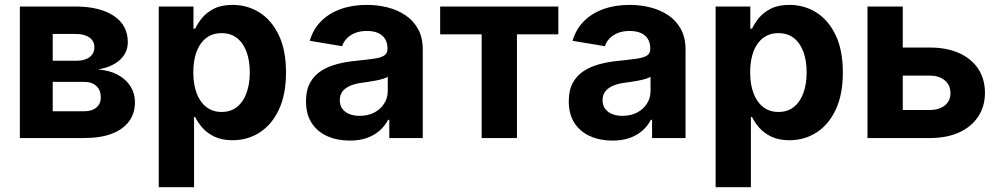

<svg xmlns="http://www.w3.org/2000/svg" viewBox="-20 -573 4148 797"><path d="M62.4 0V-545.9H293.7Q393.9 -545.9 452.2 -507.3Q510.5 -468.7 510.5 -398.3Q510.5 -354.4 478.1 -324.7Q445.8 -295 387.2 -284.5Q435 -281.1 469.2 -262.5Q503.4 -243.8 521.8 -214.4Q540.2 -185 540.2 -148.6Q540.2 -102.6 515.6 -69.2Q490.9 -35.7 443.9 -17.9Q396.9 0 329.7 0ZM198.9 -111.2H329.7Q361.8 -111.2 380.1 -126.7Q398.4 -142.1 398.4 -168.5Q398.4 -198.7 380.1 -215.9Q361.8 -233.1 329.7 -233.1H198.9ZM198.9 -320.8H297.1Q332.2 -320.8 352 -336Q371.7 -351.1 371.7 -377Q371.7 -402.9 351 -417.5Q330.2 -432.1 293.7 -432.1H198.9Z M639 204.1V-545.9H783.1V-454H790.2Q800.3 -475.8 819 -498.7Q837.7 -521.5 868.5 -537.1Q899.4 -552.7 945.8 -552.7Q1006.5 -552.7 1056.6 -521.5Q1106.8 -490.2 1137 -427.7Q1167.2 -365.3 1167.2 -272Q1167.2 -181.1 1137.9 -118.5Q1108.6 -55.8 1058.3 -23.3Q1008 9.1 944.9 9.1Q900.6 9.1 869.7 -6Q838.9 -21 819.7 -43.2Q800.5 -65.4 790.2 -87.4H785.5V204.1ZM899.8 -108.3Q938.2 -108.3 964.2 -129.3Q990.2 -150.3 1003.5 -187.4Q1016.9 -224.6 1016.9 -272.5Q1016.9 -320.4 1003.7 -357.1Q990.4 -393.8 964.4 -414.6Q938.4 -435.4 899.8 -435.4Q862.2 -435.4 835.9 -415.2Q809.7 -395.1 796 -358.7Q782.4 -322.2 782.4 -272.5Q782.4 -223.3 796.1 -186.4Q809.9 -149.5 836.3 -128.9Q862.7 -108.3 899.8 -108.3Z M1431.7 10.6Q1379.7 10.6 1338.5 -7.8Q1297.4 -26.1 1273.8 -62.4Q1250.2 -98.7 1250.2 -152.6Q1250.2 -198.5 1266.9 -229.1Q1283.6 -259.7 1312.6 -278.4Q1341.7 -297.1 1378.6 -306.8Q1415.5 -316.6 1456 -320.4Q1503.3 -325.2 1532.3 -329.4Q1561.3 -333.6 1574.9 -342.5Q1588.5 -351.5 1588.5 -369.2V-371.6Q1588.5 -394.9 1578.6 -411.1Q1568.6 -427.3 1549.6 -435.9Q1530.5 -444.5 1502.7 -444.5Q1474.7 -444.5 1453.8 -436Q1432.8 -427.4 1419.4 -413.2Q1406 -399 1400.1 -381.3L1265.8 -403.6Q1279.7 -451.3 1312.4 -484.5Q1345.2 -517.7 1393.8 -535.2Q1442.5 -552.7 1503.2 -552.7Q1547.1 -552.7 1588.6 -542.3Q1630.1 -531.9 1663.1 -509.7Q1696.1 -487.6 1715.5 -452.4Q1734.9 -417.2 1734.9 -367.5V0H1596V-75.8H1591.2Q1578 -50.4 1556 -31Q1534.1 -11.5 1503.2 -0.4Q1472.3 10.6 1431.7 10.6ZM1473 -92.1Q1507.6 -92.1 1533.8 -105.9Q1559.9 -119.6 1574.7 -143Q1589.6 -166.4 1589.6 -195.2V-254.2Q1582.9 -249.7 1569.8 -245.8Q1556.7 -241.8 1540.7 -238.7Q1524.6 -235.6 1508.9 -233.3Q1493.3 -231 1481.1 -229.3Q1454.1 -225.7 1433.6 -216.9Q1413.2 -208.2 1401.8 -193.6Q1390.5 -179 1390.5 -156.9Q1390.5 -135.7 1401.2 -121.3Q1411.9 -106.9 1430.4 -99.5Q1449 -92.1 1473 -92.1Z M1979.4 0V-430.6H1807.1V-545.9H2297.7V-430.6H2125.9V0Z M2522.6 10.6Q2470.5 10.6 2429.4 -7.8Q2388.2 -26.1 2364.6 -62.4Q2341 -98.7 2341 -152.6Q2341 -198.5 2357.7 -229.1Q2374.4 -259.7 2403.5 -278.4Q2432.5 -297.1 2469.4 -306.8Q2506.4 -316.6 2546.8 -320.4Q2594.1 -325.2 2623.1 -329.4Q2652.2 -333.6 2665.7 -342.5Q2679.3 -351.5 2679.3 -369.2V-371.6Q2679.3 -394.9 2669.4 -411.1Q2659.5 -427.3 2640.4 -435.9Q2621.3 -444.5 2593.5 -444.5Q2565.5 -444.5 2544.6 -436Q2523.6 -427.4 2510.2 -413.2Q2496.8 -399 2490.9 -381.3L2356.6 -403.6Q2370.5 -451.3 2403.3 -484.5Q2436 -517.7 2484.6 -535.2Q2533.3 -552.7 2594 -552.7Q2637.9 -552.7 2679.5 -542.3Q2721 -531.9 2754 -509.7Q2787 -487.6 2806.3 -452.4Q2825.7 -417.2 2825.7 -367.5V0H2686.8V-75.8H2682Q2668.8 -50.4 2646.9 -31Q2624.9 -11.5 2594 -0.4Q2563.2 10.6 2522.6 10.6ZM2563.8 -92.1Q2598.4 -92.1 2624.6 -105.9Q2650.8 -119.6 2665.6 -143Q2680.4 -166.4 2680.4 -195.2V-254.2Q2673.7 -249.7 2660.6 -245.8Q2647.6 -241.8 2631.5 -238.7Q2615.4 -235.6 2599.8 -233.3Q2584.1 -231 2571.9 -229.3Q2544.9 -225.7 2524.5 -216.9Q2504 -208.2 2492.7 -193.6Q2481.3 -179 2481.3 -156.9Q2481.3 -135.7 2492 -121.3Q2502.7 -106.9 2521.3 -99.5Q2539.8 -92.1 2563.8 -92.1Z M2950.6 204.1V-545.9H3094.6V-454H3101.7Q3111.8 -475.8 3130.5 -498.7Q3149.2 -521.5 3180.1 -537.1Q3210.9 -552.7 3257.3 -552.7Q3318 -552.7 3368.2 -521.5Q3418.3 -490.2 3448.5 -427.7Q3478.7 -365.3 3478.7 -272Q3478.7 -181.1 3449.4 -118.5Q3420.1 -55.8 3369.8 -23.3Q3319.5 9.1 3256.5 9.1Q3212.1 9.1 3181.3 -6Q3150.4 -21 3131.3 -43.2Q3112.1 -65.4 3101.7 -87.4H3097V204.1ZM3211.4 -108.3Q3249.7 -108.3 3275.7 -129.3Q3301.7 -150.3 3315.1 -187.4Q3328.4 -224.6 3328.4 -272.5Q3328.4 -320.4 3315.2 -357.1Q3301.9 -393.8 3275.9 -414.6Q3249.9 -435.4 3211.4 -435.4Q3173.7 -435.4 3147.5 -415.2Q3121.2 -395.1 3107.5 -358.7Q3093.9 -322.2 3093.9 -272.5Q3093.9 -223.3 3107.7 -186.4Q3121.4 -149.5 3147.8 -128.9Q3174.2 -108.3 3211.4 -108.3Z M3676.3 -375.7H3839.1Q3911.2 -375.7 3962.6 -352Q4014 -328.4 4041.3 -286.2Q4068.6 -243.9 4068.6 -187.3Q4068.6 -132.2 4041.1 -89.9Q4013.7 -47.6 3962.4 -23.8Q3911.2 0 3839.1 0H3580.9V-545.9H3727.4V-116.4H3839.1Q3878.4 -116.4 3901.9 -135.3Q3925.4 -154.2 3925.4 -186Q3925.4 -219.6 3901.9 -239.3Q3878.4 -259.1 3839.1 -259.1H3676.3Z"/></svg>

Font: Inter Variable LoSnoCo
Style: Regular
Weight: 400
Designer: Rasmus Andersson
Foundry: rsms
Version: Version 4.000;git-a52131595; featfreeze: case,dlig,ss01,ss02